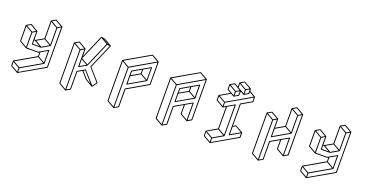

<svg xmlns="http://www.w3.org/2000/svg" viewBox="-42 -1795 5211 2744"><g transform="rotate(20 2563.5 -423.5)"><path d="M233.9 75.2Q231.9 75.2 231.4 74.7L230.5 74.2L120.6 10.3Q117.2 8.3 117.2 4.9V-68.4Q117.2 -71.3 120.1 -73.2L431.2 -252.9V-308.6L417.5 -300.8Q416 -300.3 232.9 -299.3Q230.5 -299.8 230.5 -300Q230.5 -300.3 230 -300.3H229.5L119.6 -364.3Q116.2 -366.2 116.2 -370.1L115.2 -609.4L115.7 -609.9Q115.7 -613.3 118.7 -614.7Q183.1 -652.3 185.1 -652.3L188.5 -651.4L299.3 -586.4Q299.8 -586.4 299.8 -585.9L300.8 -585V-584.5H301.3V-583Q301.8 -583 301.8 -582.5L302.2 -458H316.9L430.2 -523.4L429.7 -791Q430.2 -794.4 433.1 -796.4Q497.1 -833.5 499 -833.5Q501 -833.5 557.6 -800.8L613.3 -768.1Q613.8 -768.1 613.8 -767.6Q614.3 -767.6 614.3 -767.1L615.2 -766.1L615.7 -762.7L617.7 -148.9Q617.7 -145 614.3 -143.1Q235.8 75.2 233.9 75.2ZM546.4 -734.4 596.2 -762.7 499 -819.3 449.7 -790.5ZM540.5 -467.3 539.6 -722.7 442.9 -778.8 443.8 -523.4ZM428.7 -395 533.7 -455.6 437 -512.2 332 -451.7ZM302.2 -393.6 404.3 -394 316.9 -444.8H302.2ZM226.1 -317.9 225.6 -541.5 128.9 -597.7 129.4 -374ZM232.4 -552.7 281.7 -581.5 185.1 -637.7 135.3 -608.9ZM227.1 57.1V0.5L130.4 -56.2V1ZM233.9 -11.2 534.7 -185.1 438 -241.2 136.7 -67.4ZM541.5 -196.3 540.5 -372.1 444.3 -316.4V-252.9ZM240.7 57.1 604.5 -152.8 602.5 -751.5 553.2 -722.7 553.7 -455.1Q553.2 -451.7 550.3 -450.2L431.6 -381.3H430.7V-380.9L295.4 -380.4Q289.1 -380.4 289.1 -387.2Q288.6 -451.2 288.6 -569.8L238.8 -541.5L239.7 -313L412.6 -313.5Q545.4 -390.1 547.4 -390.1Q553.2 -390.1 554.2 -383.8L554.7 -184.6Q554.2 -181.2 551.3 -179.2L240.2 0.5Z M966.3 75.2H964.4Q964.4 74.7 963.9 74.7L962.9 74.2L852.5 10.3Q849.6 8.3 849.6 4.4L847.7 -609.9Q848.1 -613.3 851.1 -614.7Q915.5 -652.3 917 -652.3Q918.9 -652.3 975.1 -619.6L1031.2 -586.9V-586.4H1032.2V-585.4L1033.2 -585L1033.7 -582L1034.2 -471.7L1185.1 -820.8H1185.5L1186.5 -822.3L1189 -823.7V-824.2H1192.4L1247.1 -813.5L1356.9 -749.5L1357.9 -749V-748.5L1359.4 -747.6L1359.9 -746.6L1360.4 -744.6V-744.1Q1360.4 -742.7 1359.9 -741.7L1199.2 -370.1L1360.4 -186.5Q1361.8 -185.1 1361.8 -182.6Q1361.8 -179.7 1308.6 -107.9H1308.1Q1308.1 -106.9 1307.1 -106.9L1306.2 -106H1304.7V-105.5L1299.8 -106Q1299.8 -106.4 1244.4 -138.7Q1189 -170.9 1188 -171.9L1100.1 -272L1034.7 -234.9L1035.6 32.2Q1035.6 36.1 1032.2 38.1Q968.3 75.2 966.3 75.2ZM1316.9 -757.3 1241.2 -801.8 1228 -804.2 1303.7 -760.3ZM1133.8 -383.3 1293 -751 1194.3 -808.1 1035.2 -440.4ZM1034.7 -322.3 1123.5 -373.5 1034.2 -425.8ZM959.5 57.1 958 -541.5 860.8 -597.7 862.8 1ZM964.4 -552.7 1014.2 -581.5 917 -637.7 867.7 -609.4ZM1271.5 -138.2 1135.7 -293 1111.8 -278.8 1197.3 -181.2ZM972.7 57.1 1022.5 28.3 1021.5 -238.3Q1021.5 -242.2 1024.9 -244.1L1133.8 -307.1Q1135.7 -308.1 1138.2 -308.1Q1140.1 -307.6 1302.7 -122.6L1346.7 -182.1Q1185.1 -366.7 1185.1 -368.7Q1185.1 -370.1 1344.2 -738.8L1305.2 -746.1L1143.1 -370.6L1142.1 -369.6V-369.1H1141.6V-368.7L1029.8 -304.2Q1026.4 -304.2 1024.9 -305.2Q1021.5 -307.1 1021.5 -310.5L1020.5 -569.8L971.2 -541.5Z M1698.7 75.2H1696.8L1695.8 74.7H1695.3L1585.4 10.3Q1582 8.3 1582 4.9L1580.1 -609.9Q1580.6 -612.8 1583.5 -614.7Q1961.9 -833.5 1963.9 -833.5Q1965.8 -833.5 2022.5 -800.8L2078.1 -768.1L2079.1 -767.1Q2079.1 -766.6 2079.6 -766.6L2080.6 -764.2L2081.5 -419.9Q2081.5 -416 2078.1 -414.1L1767.6 -234.4L1768.1 32.2Q1768.1 36.1 1764.6 38.1Q1701.2 75.2 1698.7 75.2ZM1691.9 57.1 1690.4 -541 1593.8 -597.7 1595.2 1ZM1696.8 -552.7 2060.5 -762.7 1963.9 -818.8 1600.1 -608.9ZM1705.1 57.1 1754.9 28.8 1753.9 -238.3Q1754.4 -242.2 1757.3 -244.1L2068.4 -423.8L2067.4 -751.5L1703.6 -541ZM1760.7 -303.7Q1753.9 -303.7 1753.9 -310.5L1753.4 -509.3Q1753.4 -512.7 1756.8 -515.1Q2009.3 -661.1 2011.2 -661.1Q2018.1 -661.1 2018.1 -654.3L2018.6 -455.1Q2018.1 -451.7 2015.1 -450.2Q1762.2 -303.7 1760.7 -303.7ZM1766.6 -449.2 1895 -523.4V-579.6L1766.6 -505.4ZM1767.1 -322.3 1998.5 -455.6 1901.9 -512.2 1767.1 -434.1ZM2005.4 -467.3 2004.9 -642.6 1908.2 -586.9V-523.4Z M2492.7 -304.2Q2491.2 -304.2 2489.7 -305.2Q2486.3 -307.1 2486.3 -311L2485.8 -509.8Q2485.8 -513.2 2488.8 -515.1Q2741.2 -661.6 2743.7 -661.6Q2749.5 -661.6 2750.5 -654.8L2751 -455.6Q2750.5 -452.1 2747.6 -450.2Q2494.6 -304.2 2492.7 -304.2ZM2499 -449.7 2627.4 -523.9V-579.6L2499 -505.9ZM2499.5 -322.3 2731 -456.1 2634.3 -512.2 2499 -434.6ZM2737.3 -467.8 2736.8 -643.1 2640.6 -587.4V-523.9ZM2431.2 75.2 2428.7 74.7Q2428.7 74.2 2428.2 74.2L2317.4 10.3Q2314.5 8.3 2314.5 4.4L2312.5 -609.9Q2313 -613.3 2315.9 -615.2Q2694.3 -834 2696.3 -834Q2698.2 -834 2754.4 -801.3L2810.5 -768.1L2811.5 -767.6L2813 -764.2L2814.5 -149.4Q2814.5 -145.5 2811.5 -143.6L2747.1 -106.4H2743.7L2631.8 -171.4Q2628.4 -173.3 2628.4 -177.2L2627.9 -309.1L2499.5 -234.9L2500.5 32.2Q2500.5 35.6 2497.1 37.6Q2432.6 75.2 2431.2 75.2ZM2424.3 56.6 2422.9 -541.5 2325.7 -598.1 2327.6 0.5ZM2429.2 -553.2 2793 -763.2 2696.3 -819.3 2332.5 -609.4ZM2738.3 -124.5 2737.8 -372.6 2641.1 -316.4 2641.6 -181.2ZM2437.5 56.6 2487.3 28.3 2486.3 -238.8Q2486.3 -242.7 2489.7 -244.6Q2742.7 -390.6 2744.6 -390.6Q2751 -390.6 2751 -383.8L2752 -124.5L2801.3 -153.3L2799.8 -752L2436 -541.5Z M3163.6 75.2H3161.6L3050.3 10.3Q3046.9 8.3 3046.9 4.9V-69.8L3047.4 -70.8H3047.9Q3047.9 -72.3 3203.6 -162.1L3202.6 -488.8L3164.1 -466.3Q3160.6 -466.3 3159.2 -466.8V-467.3H3158.7L3048.8 -531.2Q3045.4 -533.2 3045.4 -537.1L3044.9 -608.9Q3044.9 -609.4 3045.4 -609.4V-609.9Q3045.4 -613.3 3048.3 -614.7L3194.8 -699.2L3142.6 -730Q3139.2 -731.9 3139.2 -735.8V-808.6Q3139.2 -812 3142.1 -813.5Q3206.5 -851.1 3208.5 -851.1Q3210.4 -851.1 3264.6 -819.3V-882.3H3265.1Q3265.1 -883.3 3265.6 -883.8Q3266.6 -885.3 3299.6 -904.3Q3332.5 -923.3 3334 -923.3Q3335.9 -923.3 3392.1 -890.9Q3448.2 -858.4 3448.2 -857.9L3449.2 -857.4V-856.9H3449.7L3450.7 -854.5V-853.5L3451.2 -853V-821.8L3542.5 -768.6L3544.9 -766.1L3545.4 -763.7L3545.9 -690.4Q3545.9 -687 3542.5 -685.1L3388.7 -596.2L3389.6 -269.5Q3429.2 -292 3430.2 -292Q3432.1 -292 3488.3 -259.3L3544.4 -226.6H3544.9V-226.1H3545.4V-225.6L3546.4 -224.6L3547.4 -221.2V-148.9Q3547.4 -145.5 3543.9 -143.6Q3165.5 75.2 3163.6 75.2ZM3390.1 -142.1 3527.3 -221.2 3430.2 -277.8 3389.6 -253.9ZM3388.2 -755.9 3438 -784.7 3437.5 -841.3 3388.2 -812.5ZM3381.3 -824.2 3431.2 -853 3334 -909.2 3284.7 -880.4ZM3375 -755.9V-812.5L3277.8 -869.1L3278.3 -812ZM3262.7 -683.1 3312 -711.9V-768.6L3262.2 -740.2ZM3255.9 -751.5 3305.2 -780.3 3208.5 -836.4 3158.7 -808.1ZM3249 -683.1V-740.2L3152.3 -796.4V-739.7ZM3155.3 -484.4V-541.5L3058.6 -597.7V-541ZM3162.1 -552.7 3525.9 -762.7 3451.2 -806.2V-780.8Q3451.2 -776.9 3447.8 -774.9Q3383.3 -737.8 3381.8 -737.8H3379.9L3334 -764.2L3325.2 -759.3V-708Q3325.2 -704.1 3322.3 -702.1Q3257.8 -665 3255.9 -665L3253.9 -665.5Q3253.4 -665.5 3252.9 -665.8Q3252.4 -666 3208 -691.9L3064.9 -608.9ZM3156.7 57.1V0L3060.1 -56.2V1ZM3163.6 -11.2 3307.1 -94.2 3210.4 -150.4 3066.4 -67.4ZM3314 -106 3312.5 -552.2 3216.3 -496.6 3216.8 -162.1ZM3170.4 57.1 3534.2 -152.8 3533.7 -210 3385.3 -124H3383.3Q3377 -124 3377 -130.4L3375.5 -600.1Q3375.5 -603.5 3378.9 -605.5L3532.7 -694.3L3532.2 -751.5L3168.5 -541.5Q3168.5 -499 3168.9 -484.4Q3317.4 -570.3 3319.3 -570.3Q3325.7 -570.3 3325.7 -563.5L3327.1 -93.8Q3326.7 -90.3 3323.7 -88.4L3169.9 0Z M3896 75.2H3894L3893.1 74.7H3892.6L3782.7 10.7Q3779.3 8.8 3779.3 4.9L3777.3 -609.4Q3777.8 -612.8 3780.8 -614.7Q3845.2 -651.9 3847.2 -651.9Q3848.6 -651.9 3904.8 -619.4Q3960.9 -586.9 3960.9 -586.4L3961.9 -585.9V-585.4L3962.9 -584.5L3963.4 -582L3963.9 -581.5V-449.2L4092.3 -523.4L4091.8 -791Q4091.8 -794.4 4094.7 -796.4Q4159.2 -833.5 4161.1 -833.5Q4163.1 -833.5 4219.2 -800.8L4275.4 -767.6L4276.4 -767.1V-766.6L4277.8 -764.6L4279.8 -148.9Q4279.3 -145 4276.4 -143.1L4211.9 -106Q4208.5 -106 4207.8 -106.2Q4207 -106.4 4207 -106.9L4096.7 -170.9Q4093.3 -172.9 4093.3 -176.8L4092.8 -308.6L3964.8 -234.4L3965.3 32.7Q3965.3 36.1 3961.9 38.1Q3898.4 75.2 3896 75.2ZM4208.5 -733.9 4257.8 -762.7 4161.1 -818.8 4111.3 -790.5ZM4202.6 -467.3 4201.7 -722.7 4105 -778.8 4105.5 -523.4ZM3964.4 -321.8 4195.8 -455.6 4099.1 -511.7 3964.4 -434.1ZM3889.2 57.1 3887.7 -541 3790.5 -597.7 3792.5 1ZM3894 -552.7 3943.8 -581.5 3846.7 -637.7 3797.4 -608.9ZM4203.6 -124 4202.6 -372.1 4106.4 -316.4V-180.7ZM3902.3 57.1 3952.1 28.8 3951.2 -238.3Q3951.7 -242.2 3954.6 -244.1Q4207.5 -390.1 4209.5 -390.1Q4215.8 -390.1 4215.8 -383.3L4216.8 -124L4266.1 -152.8L4264.6 -751L4214.8 -722.7L4215.8 -455.1Q4215.3 -451.7 4212.4 -449.7Q3960 -304.2 3959.2 -304Q3958.5 -303.7 3958 -303.7Q3951.2 -303.7 3951.2 -310.5L3950.2 -569.8L3900.9 -541Z M4628.4 75.2Q4626.5 75.2 4626 74.7L4625 74.2L4515.1 10.3Q4511.7 8.3 4511.7 4.9V-68.4Q4511.7 -71.3 4514.6 -73.2L4825.7 -252.9V-308.6L4812 -300.8Q4810.5 -300.3 4627.4 -299.3Q4625 -299.8 4625 -300Q4625 -300.3 4624.5 -300.3H4624L4514.2 -364.3Q4510.7 -366.2 4510.7 -370.1L4509.8 -609.4L4510.3 -609.9Q4510.3 -613.3 4513.2 -614.7Q4577.6 -652.3 4579.6 -652.3L4583 -651.4L4693.8 -586.4Q4694.3 -586.4 4694.3 -585.9L4695.3 -585V-584.5H4695.8V-583Q4696.3 -583 4696.3 -582.5L4696.8 -458H4711.4L4824.7 -523.4L4824.2 -791Q4824.7 -794.4 4827.6 -796.4Q4891.6 -833.5 4893.6 -833.5Q4895.5 -833.5 4952.1 -800.8L5007.8 -768.1Q5008.3 -768.1 5008.3 -767.6Q5008.8 -767.6 5008.8 -767.1L5009.8 -766.1L5010.3 -762.7L5012.2 -148.9Q5012.2 -145 5008.8 -143.1Q4630.4 75.2 4628.4 75.2ZM4940.9 -734.4 4990.7 -762.7 4893.6 -819.3 4844.2 -790.5ZM4935.1 -467.3 4934.1 -722.7 4837.4 -778.8 4838.4 -523.4ZM4823.2 -395 4928.2 -455.6 4831.5 -512.2 4726.6 -451.7ZM4696.8 -393.6 4798.8 -394 4711.4 -444.8H4696.8ZM4620.6 -317.9 4620.1 -541.5 4523.4 -597.7 4523.9 -374ZM4627 -552.7 4676.3 -581.5 4579.6 -637.7 4529.8 -608.9ZM4621.6 57.1V0.5L4524.9 -56.2V1ZM4628.4 -11.2 4929.2 -185.1 4832.5 -241.2 4531.2 -67.4ZM4936 -196.3 4935.1 -372.1 4838.9 -316.4V-252.9ZM4635.3 57.1 4999 -152.8 4997.1 -751.5 4947.8 -722.7 4948.2 -455.1Q4947.8 -451.7 4944.8 -450.2L4826.2 -381.3H4825.2V-380.9L4689.9 -380.4Q4683.6 -380.4 4683.6 -387.2Q4683.1 -451.2 4683.1 -569.8L4633.3 -541.5L4634.3 -313L4807.1 -313.5Q4939.9 -390.1 4941.9 -390.1Q4947.8 -390.1 4948.7 -383.8L4949.2 -184.6Q4948.7 -181.2 4945.8 -179.2L4634.8 0.5Z"/></g></svg>

Font: 3D Isometric
Style: Regular
Weight: 400
Designer: GGBotNet
Version: 1.10